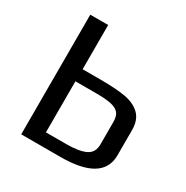

<svg xmlns="http://www.w3.org/2000/svg" viewBox="-151 -775 873 902"><g transform="rotate(30 285.0 -324.5)"><path d="M84 -649H181V-409H278Q359 -409 410.5 -400.5Q462 -392 493.5 -363Q525 -334 525 -277V-141Q525 0 296 0H84ZM289 -66Q359 -66 394.5 -83Q430 -100 430 -145V-266Q430 -298 417 -314Q404 -330 374.5 -336.5Q345 -343 291 -343H180V-66Z"/></g></svg>

Font: Play
Style: Regular
Weight: 400
Designer: Jonas Hecksher (Cyrillic expansion: Cyreal)
Foundry: Jonas Hecksher, Playtype, e-types AS
Version: Version 2.101; ttfautohint (v1.5.65-e2d9)